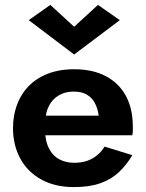

<svg xmlns="http://www.w3.org/2000/svg" viewBox="-20 -752 595 782"><path d="M107 -201H519Q521 -212 521 -221Q521 -230 521 -236Q521 -309 493 -361Q465 -413 411.5 -441.5Q358 -470 282 -470Q213 -470 161 -446Q109 -422 78 -379Q47 -336 37 -279Q35 -267 34 -255Q33 -243 33 -230Q33 -161 62.5 -106.5Q92 -52 148 -21Q204 10 281 10Q345 10 389.5 -6Q434 -22 465 -51.5Q496 -81 519 -120L406 -155Q394 -135 376 -120Q358 -105 335 -97Q312 -89 282 -89Q248 -89 221 -103.5Q194 -118 178.5 -149.5Q163 -181 163 -230L165 -256Q165 -294 180 -322Q195 -350 221 -364.5Q247 -379 280 -379Q312 -379 333 -367Q354 -355 366 -333Q378 -311 382 -281H107ZM282 -643 185 -732 97 -670 282 -530 468 -670 379 -732Z"/></svg>

Font: Jost SemiBold
Style: Regular
Weight: 600
Version: Version 3.710